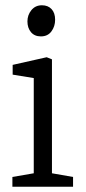

<svg xmlns="http://www.w3.org/2000/svg" viewBox="-20 -708 325 728"><path d="M27 0V-37L108 -51V-412L28 -425V-462L157 -491L177 -483V-51L257 -37V0ZM135 -570Q111 -570 97.5 -586Q84 -602 84 -627Q84 -651 99 -669.5Q114 -688 139 -688Q162 -688 175.5 -673.5Q189 -659 189 -633Q189 -608 175 -589Q161 -570 135 -570Z"/></svg>

Font: Faustina Light
Style: Regular
Weight: 300
Designer: Alfonso Garcia
Foundry: http://www.omnibus-type.com
Version: Version 1.200